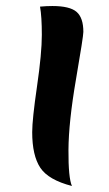

<svg xmlns="http://www.w3.org/2000/svg" viewBox="-20 -603 361 638"><path d="M219 15Q141 -5 114 -45.5Q87 -86 87 -164Q87 -206 103 -316Q119 -426 119 -487Q119 -548 113 -581Q135 -583 154 -583Q212 -583 234.5 -563.5Q257 -544 257 -497Q257 -482 232.5 -339.5Q208 -197 207.5 -104.5Q207 -12 219 15Z"/></svg>

Font: MeriendaOneRegular
Style: Regular
Weight: 400
Designer: Eduardo Rodriguez Tunni
Foundry: Eduardo Rodriguez Tunni
Version: Version 1.001